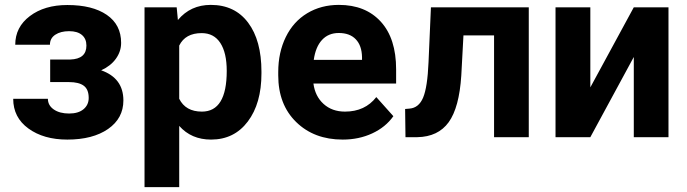

<svg xmlns="http://www.w3.org/2000/svg" viewBox="-20 -558 2793 781"><path d="M331.5 -372.6Q331.5 -400.4 313.2 -415.8Q294.9 -431.2 261.2 -431.2Q226.6 -431.2 204.8 -416.7Q183.1 -402.3 183.1 -376H42Q42 -447.8 101.6 -492.7Q161.1 -537.6 253.9 -537.6Q356 -537.6 414.3 -497.6Q472.7 -457.5 472.7 -383.8Q472.7 -348.6 451.4 -319.1Q430.2 -289.6 391.6 -272Q481.9 -240.2 481.9 -149.4Q481.9 -76.7 419.7 -33.4Q357.4 9.8 253.9 9.8Q157.7 9.8 95.7 -35.2Q33.7 -80.1 33.7 -156.2H174.8Q174.8 -129.4 198.7 -112.8Q222.7 -96.2 261.2 -96.2Q298.8 -96.2 319.8 -113.8Q340.8 -131.3 340.8 -159.7Q340.8 -194.3 320.8 -209.2Q300.8 -224.1 260.7 -224.1H184.1V-315.9H265.6Q331.5 -317.9 331.5 -372.6Z M1043.5 -259.3Q1043.5 -137.2 988 -63.7Q932.6 9.8 838.4 9.8Q758.3 9.8 709 -45.9V203.1H567.9V-528.3H698.7L703.6 -476.6Q754.9 -538.1 837.4 -538.1Q935.1 -538.1 989.3 -465.8Q1043.5 -393.6 1043.5 -266.6ZM902.3 -269.5Q902.3 -343.3 876.2 -383.3Q850.1 -423.3 800.3 -423.3Q733.9 -423.3 709 -372.6V-156.2Q734.9 -104 801.3 -104Q902.3 -104 902.3 -269.5Z M1374 9.8Q1257.8 9.8 1184.8 -61.5Q1111.8 -132.8 1111.8 -251.5V-265.1Q1111.8 -344.7 1142.6 -407.5Q1173.3 -470.2 1229.7 -504.2Q1286.1 -538.1 1358.4 -538.1Q1466.8 -538.1 1529.1 -469.7Q1591.3 -401.4 1591.3 -275.9V-218.3H1254.9Q1261.7 -166.5 1296.1 -135.3Q1330.6 -104 1383.3 -104Q1464.8 -104 1510.7 -163.1L1580.1 -85.4Q1548.3 -40.5 1494.1 -15.4Q1439.9 9.8 1374 9.8ZM1357.9 -423.8Q1315.9 -423.8 1289.8 -395.5Q1263.7 -367.2 1256.3 -314.5H1452.6V-325.7Q1451.7 -372.6 1427.2 -398.2Q1402.8 -423.8 1357.9 -423.8Z M2130.9 -528.3V0H1989.7V-414.1H1865.2L1856.4 -251Q1848.1 -120.6 1805.2 -61Q1762.2 -1.5 1677.2 0H1629.4L1627.9 -114.7L1645.5 -116.2Q1683.6 -119.1 1701.2 -161.1Q1718.8 -203.1 1723.1 -304.2L1732.9 -528.3Z M2558.1 -528.3H2699.2V0H2558.1V-326.2L2381.3 0H2239.7V-528.3H2381.3V-202.6Z"/></svg>

Font: RobotoInd
Style: Bold
Weight: 700
Designer: Google
Version: Version 2.001150; 2014